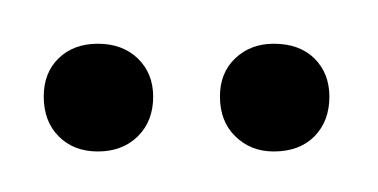

<svg xmlns="http://www.w3.org/2000/svg" viewBox="-38 -646 177 90"><path d="M-17.5 -600.8Q-17.5 -611.9 -10.5 -618.7Q-3.5 -625.5 7.9 -625.5Q19.4 -625.5 26.6 -618.6Q33.8 -611.6 33.8 -600.7Q33.8 -589.2 26.6 -582.1Q19.4 -575 7.9 -575Q-3.5 -575 -10.5 -582.1Q-17.5 -589.1 -17.5 -600.8ZM65.1 -600.8Q65.1 -611.9 72.3 -618.7Q79.5 -625.5 90.3 -625.5Q102.4 -625.5 109.4 -618.6Q116.4 -611.6 116.4 -600.7Q116.4 -589.2 109.4 -582.1Q102.4 -575 90.3 -575Q79.5 -575 72.3 -582.1Q65.1 -589.1 65.1 -600.8Z"/></svg>

Font: Emberly Black
Style: Regular
Weight: 900
Designer: Rajesh Rajput
Foundry: Rajesh Rajput
Version: Version 1.000